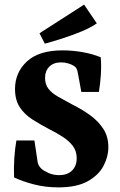

<svg xmlns="http://www.w3.org/2000/svg" viewBox="-20 -801 521 831"><path d="M449 -164Q449 -123 428 -83Q407 -43 359.5 -16.5Q312 10 233 10Q176 10 126.5 -3Q77 -16 41 -33Q39 -73 42 -117Q45 -161 51 -193H129L143 -99Q145 -90 148.5 -84Q152 -78 159 -71Q170 -61 190.5 -52Q211 -43 236 -43Q272 -43 292 -63Q312 -83 312 -116Q312 -147 295.5 -169Q279 -191 252 -208.5Q225 -226 191 -243Q153 -263 119.5 -284.5Q86 -306 65.5 -337Q45 -368 45 -416Q45 -487 96.5 -535Q148 -583 251 -583Q295 -583 339 -575Q383 -567 416 -553Q419 -517 416.5 -477.5Q414 -438 408 -403H332L317 -485Q315 -496 311.5 -503.5Q308 -511 301 -515Q291 -522 275.5 -526.5Q260 -531 244 -531Q212 -531 193.5 -512.5Q175 -494 175 -464Q175 -436 189.5 -417Q204 -398 231.5 -382.5Q259 -367 296 -347Q338 -326 372.5 -300.5Q407 -275 428 -242Q449 -209 449 -164ZM174 -612 151 -657 344 -781 399 -700Q372 -681 333 -665Q294 -649 252.5 -635.5Q211 -622 174 -612Z"/></svg>

Font: Yrsa
Style: Bold
Weight: 700
Version: Version 2.004